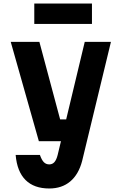

<svg xmlns="http://www.w3.org/2000/svg" viewBox="-20 -853 690 1092"><path d="M41 -615H204L322 -174H402L373 -50H201ZM611 -615 447 63Q427 139 379.5 179Q332 219 260 219Q174 219 125.5 171Q77 123 69 28H207Q217 57 229.5 69.5Q242 82 260 82Q278 82 289.5 69Q301 56 308 28L462 -615ZM175 -717V-833H503V-717Z"/></svg>

Font: Martian Mono SemiCondensed
Style: Bold
Weight: 700
Width: 4
Designer: Roman Shamin
Foundry: Evil Martians
Version: Version 1.000